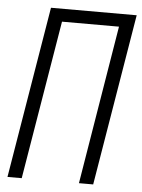

<svg xmlns="http://www.w3.org/2000/svg" viewBox="-53 -777 605 819"><g transform="rotate(5 250.0 -367.5)"><path d="M10 0 132 -735H499L377 0H316L428 -680H184L71 0Z"/></g></svg>

Font: Iosevka Curly Light Oblique
Style: Regular
Weight: 300
Italic angle: -9°
Monospace: yes
Designer: Belleve Invis
Foundry: Belleve Invis
Version: Version 11.1.0; ttfautohint (v1.8.3)